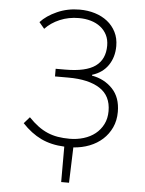

<svg xmlns="http://www.w3.org/2000/svg" viewBox="-58 -716 716 950"><g transform="rotate(5 300.0 -241.0)"><path d="M282 188V12Q216 9 166 -15Q116 -39 72 -86L100 -118Q124 -93 147 -76Q170 -59 194.5 -48.5Q219 -38 246 -33.5Q273 -29 305 -29Q341 -29 374 -39Q407 -49 431.5 -68.5Q456 -88 470.5 -116.5Q485 -145 485 -182Q485 -258 429 -294Q373 -330 273 -330H206V-368H253Q356 -368 403 -402Q450 -436 450 -504Q450 -534 438.5 -557Q427 -580 406.5 -596Q386 -612 358.5 -620Q331 -628 299 -628Q248 -628 204.5 -609.5Q161 -591 132 -560L106 -591Q136 -624 187.5 -647Q239 -670 299 -670Q340 -670 375.5 -659Q411 -648 437.5 -627Q464 -606 479.5 -575.5Q495 -545 495 -506Q495 -451 467.5 -410.5Q440 -370 388 -354V-350Q450 -339 490.5 -296.5Q531 -254 531 -182Q531 -139 515 -104.5Q499 -70 471.5 -45Q444 -20 407 -5.5Q370 9 327 12L321 188Z"/></g></svg>

Font: Source Code Pro Light
Style: Regular
Weight: 300
Monospace: yes
Designer: Paul D. Hunt, Teo Tuominen
Foundry: Adobe Systems Incorporated
Version: Version 2.030;PS 1.000;hotconv 16.6.51;makeotf.lib2.5.65220